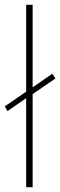

<svg xmlns="http://www.w3.org/2000/svg" viewBox="-37 -780 251 800"><path d="M72 -371 -6 -317 -17 -337 72 -398V-760H99V-416L181 -473L194 -453L99 -388V0H72Z"/></svg>

Font: Noto Sans Display Thin Cond
Style: Regular
Weight: 250
Width: 3
Designer: Monotype Design team
Foundry: Monotype Imaging Inc.
Version: Version 1.000